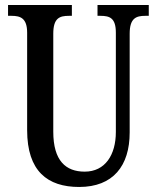

<svg xmlns="http://www.w3.org/2000/svg" viewBox="-20 -734 624 764"><path d="M295 10C430 10 496 -74 496 -207V-600C496 -662 522 -671 558 -671H572V-714H368V-671H380C417 -671 441 -662 441 -604V-209C441 -117 398 -51 317 -51C242 -51 192 -94 192 -210V-600C192 -662 217 -671 254 -671H266V-714H12V-671H26C61 -671 88 -662 88 -604V-216C88 -53 169 10 295 10Z"/></svg>

Font: Noto Serif Khmer ExtraCondensed Medium
Style: Regular
Weight: 500
Width: 2
Designer: Danh Hong and the Monotype Design Team
Foundry: Monotype Imaging Inc.
Version: Version 2.004